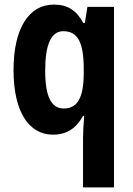

<svg xmlns="http://www.w3.org/2000/svg" viewBox="-20 -577 580 837"><path d="M342 23V240H477V-547H361L350 -477H343C313 -532 275 -557 215 -557C106 -557 39 -454 39 -271C39 -91 105 10 211 10C271 10 313 -18 342 -72H347C344 -31 342 0 342 23ZM258 -104C203 -104 177 -157 177 -269C177 -383 203 -441 256 -441C320 -441 345 -390 345 -277V-252C344 -152 318 -104 258 -104Z"/></svg>

Font: Noto Sans Arabic UI Cn
Style: Bold
Weight: 700
Width: 3
Designer: Monotype Design Team, Nadine Chahine and Nizar Qandah
Foundry: Monotype Imaging Inc.
Version: Version 2.010